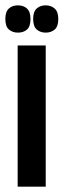

<svg xmlns="http://www.w3.org/2000/svg" viewBox="-38 -698 238 718"><path d="M28 0V-528H133V0ZM133 -576Q113 -576 99.5 -587.5Q86 -599 86 -627Q86 -654 99 -666Q112 -678 133 -678Q153 -678 166.5 -666Q180 -654 180 -627Q180 -599 166.5 -587.5Q153 -576 133 -576ZM29 -576Q9 -576 -4.5 -587.5Q-18 -599 -18 -627Q-18 -654 -5 -666Q8 -678 29 -678Q50 -678 63 -666Q76 -654 76 -627Q76 -599 63 -587.5Q50 -576 29 -576Z"/></svg>

Font: Bricolage Grotesque 96pt Condensed Medium
Style: Regular
Weight: 500
Width: 3
Designer: Mathieu Triay
Foundry: Atelier Triay
Version: Version 1.001; ttfautohint (v1.8.4.7-5d5b);gftools[0.9.33.de